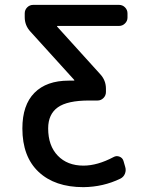

<svg xmlns="http://www.w3.org/2000/svg" viewBox="-20 -565 613 792"><path d="M285.2 -232.4Q286.1 -232.4 286.6 -233.4Q287.1 -234.4 286.1 -235.4L105.5 -434.6Q82 -460 82 -494.1V-509.8Q82 -524.4 92.3 -534.7Q102.5 -544.9 117.2 -544.9H470.7Q485.4 -544.9 495.6 -534.7Q505.9 -524.4 505.9 -509.8V-492.2Q505.9 -478.5 495.6 -468.3Q485.4 -458 470.7 -458H216.8Q215.8 -458 215.3 -457Q214.8 -456.1 215.8 -455.1L393.6 -258.8Q417 -233.4 417 -199.2V-185.5Q417 -170.9 406.7 -160.6Q396.5 -150.4 382.8 -150.4H347.7Q257.8 -150.4 218.3 -122.1Q178.7 -93.8 178.7 -35.2Q178.7 36.1 218.3 77.1Q257.8 118.2 324.2 118.2Q381.8 118.2 448.2 83Q460 76.2 472.7 81.1Q485.4 85.9 489.3 98.6L496.1 122.1Q501 136.7 495.6 150.9Q490.2 165 476.6 171.9Q406.2 206.1 324.2 207Q206.1 207 139.2 144Q72.3 81.1 72.3 -35.2Q72.3 -131.8 122.1 -182.1Q171.9 -232.4 263.7 -232.4Z"/></svg>

Font: Gen Jyuu GothicL Medium
Style: Regular
Weight: 500
Designer: [Source Han Sans]
Ryoko NISHIZUKA  (kana & ideographs); Paul D. Hunt (Latin, Greek & Cyrillic); Wenlong ZHANG  (bopomofo
Version: Version 1.002.20150607